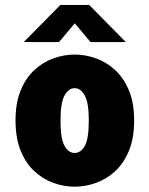

<svg xmlns="http://www.w3.org/2000/svg" viewBox="-20 -728 590 760"><path d="M275.5 11Q233.5 11 192 -3.8Q150.5 -18.5 116.5 -49.8Q82.5 -81 62 -131Q41.5 -181 41.5 -251Q41.5 -321 62 -370.5Q82.5 -420 116.5 -451.2Q150.5 -482.5 192 -497.2Q233.5 -512 275.5 -512Q317.5 -512 359.2 -497.2Q401 -482.5 435.2 -451.2Q469.5 -420 490.2 -370.5Q511 -321 511 -251Q511 -181 490.2 -131Q469.5 -81 435.2 -49.8Q401 -18.5 359.2 -3.8Q317.5 11 275.5 11ZM275.5 -122.5Q299.5 -122.5 315.5 -150.2Q331.5 -178 331.5 -251Q331.5 -321 315.5 -350Q299.5 -379 275.5 -379Q251.5 -379 235.5 -350.2Q219.5 -321.5 219.5 -251Q219.5 -178.5 235.5 -150.5Q251.5 -122.5 275.5 -122.5ZM74 -561.5 219 -708.5H333L478 -561.5H338.5L276 -635.5L213.5 -561.5Z"/></svg>

Font: Trispace SemiCondensed ExtraBold
Style: Regular
Weight: 800
Width: 4
Designer: Tyler Finck
Foundry: Etcetera Type Company
Version: Version 1.210; ttfautohint (v1.8.3)